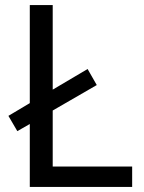

<svg xmlns="http://www.w3.org/2000/svg" viewBox="-20 -734 564 754"><path d="M97 0V-247L48 -219L13 -279L97 -329V-714H187V-382L324 -463L360 -400L187 -300V-80H499V0Z"/></svg>

Font: Noto Sans Symbols
Style: Regular
Weight: 400
Designer: Monotype Design Team
Foundry: Monotype Imaging Inc.
Version: Version 2.002